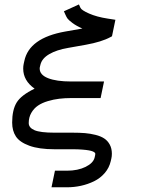

<svg xmlns="http://www.w3.org/2000/svg" viewBox="-20 -647 640 848"><path d="M33.7 -105.5Q33.7 -161.6 53.5 -194.1Q73.2 -226.6 132.8 -255.4Q82.5 -291 82.5 -343.8Q82.5 -355 84.5 -364.3L87.4 -377.4Q108.4 -479.5 268.6 -507.8L343.8 -521Q316.9 -532.7 299.8 -545.7Q282.7 -558.6 278.1 -565.2Q273.4 -571.8 269 -582L262.2 -597.2L328.6 -627.4L335.4 -612.3Q339.8 -602.1 373.5 -587.2Q407.2 -572.3 455.6 -564.9L489.7 -559.6L474.6 -486.8L468.3 -483.4Q429.2 -461.9 358.4 -449.2L281.2 -435.5Q230 -426.8 197.8 -408Q165.5 -389.2 158.7 -361.8L156.7 -353.5Q155.3 -349.1 155.3 -344.2Q155.3 -316.4 192.1 -301.8Q229 -287.1 294.4 -287.1H439.5L424.3 -213.9H294.4Q266.6 -213.9 241.7 -210.9Q216.8 -208 191.4 -200.4Q166 -192.9 147.9 -180.7Q129.9 -168.5 118.4 -148.7Q106.9 -128.9 106.9 -103.5Q106.9 -83 132.3 -72Q157.7 -61 220.7 -61H301.3Q332 -61 355.2 -59.1Q378.4 -57.1 401.9 -51.3Q425.3 -45.4 440.4 -35.4Q455.6 -25.4 464.8 -8.3Q474.1 8.8 474.1 32.2Q474.1 43.5 471.7 53.7L469.2 64.5Q462.4 94.2 442.6 117.2Q422.9 140.1 395.3 153.6Q367.7 167 337.4 173.6Q307.1 180.2 275.4 180.2H207.5L222.7 106.9H275.4Q323.7 106.9 357.9 90.1Q392.1 73.2 397.9 48.8L398.9 44.4Q400.9 36.6 400.9 32.2Q400.9 29.8 398.4 27.1Q396 24.4 389.4 21.7Q382.8 19 372.1 17.1Q361.3 15.1 343 13.7Q324.7 12.2 301.3 12.2H220.7Q152.3 12.2 109.6 -3.4Q66.9 -19 50.3 -44.2Q33.7 -69.3 33.7 -105.5Z"/></svg>

Font: Anka/Coder
Style: Italic
Weight: 400
Italic angle: -12°
Monospace: yes
Version: Version 001.100